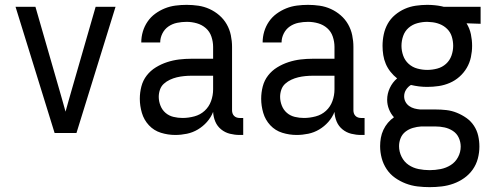

<svg xmlns="http://www.w3.org/2000/svg" viewBox="-20 -548 2040 791"><path d="M205 0 44 -520H126L226 -173Q232 -152 238 -131Q244 -110 250 -88Q256 -110 262 -131Q268 -152 274 -173L374 -520H456L295 0Z M702 8Q672 8 643 -1Q614 -10 593.5 -32Q573 -54 564.5 -83Q556 -112 556 -141Q556 -167 562.5 -192Q569 -217 584.5 -237Q600 -257 622 -270.5Q644 -284 668.5 -292Q693 -300 718 -303Q743 -306 769 -306H858V-355Q858 -376 851 -397Q844 -418 828 -432Q812 -446 791 -452Q770 -458 749 -458Q729 -458 709.5 -454Q690 -450 674 -439Q658 -428 649 -410Q640 -392 640 -373H562Q562 -396 568.5 -418Q575 -440 588 -459Q601 -478 619.5 -491.5Q638 -505 659 -513.5Q680 -522 703 -525Q726 -528 749 -528Q773 -528 797 -524.5Q821 -521 843 -511Q865 -501 883.5 -485Q902 -469 914 -448Q926 -427 931 -403Q936 -379 936 -355V-93Q936 -87 938 -81Q940 -75 944.5 -70.5Q949 -66 955 -64Q961 -62 967 -62H982V8H967Q947 8 927 3Q907 -2 891 -15Q875 -28 867 -47Q859 -66 858 -87Q849 -64 832.5 -45.5Q816 -27 795 -14.5Q774 -2 750 3Q726 8 702 8ZM732 -62Q756 -62 780.5 -68.5Q805 -75 823 -91.5Q841 -108 849.5 -131.5Q858 -155 858 -180V-236H769Q754 -236 738.5 -234.5Q723 -233 708.5 -229.5Q694 -226 680 -219.5Q666 -213 655 -203Q644 -193 639 -178.5Q634 -164 634 -149Q634 -131 641 -113Q648 -95 662 -83Q676 -71 694.5 -66.5Q713 -62 732 -62Z M1202 8Q1172 8 1143 -1Q1114 -10 1093.5 -32Q1073 -54 1064.5 -83Q1056 -112 1056 -141Q1056 -167 1062.5 -192Q1069 -217 1084.5 -237Q1100 -257 1122 -270.5Q1144 -284 1168.5 -292Q1193 -300 1218 -303Q1243 -306 1269 -306H1358V-355Q1358 -376 1351 -397Q1344 -418 1328 -432Q1312 -446 1291 -452Q1270 -458 1249 -458Q1229 -458 1209.5 -454Q1190 -450 1174 -439Q1158 -428 1149 -410Q1140 -392 1140 -373H1062Q1062 -396 1068.5 -418Q1075 -440 1088 -459Q1101 -478 1119.5 -491.5Q1138 -505 1159 -513.5Q1180 -522 1203 -525Q1226 -528 1249 -528Q1273 -528 1297 -524.5Q1321 -521 1343 -511Q1365 -501 1383.5 -485Q1402 -469 1414 -448Q1426 -427 1431 -403Q1436 -379 1436 -355V-93Q1436 -87 1438 -81Q1440 -75 1444.5 -70.5Q1449 -66 1455 -64Q1461 -62 1467 -62H1482V8H1467Q1447 8 1427 3Q1407 -2 1391 -15Q1375 -28 1367 -47Q1359 -66 1358 -87Q1349 -64 1332.5 -45.5Q1316 -27 1295 -14.5Q1274 -2 1250 3Q1226 8 1202 8ZM1232 -62Q1256 -62 1280.5 -68.5Q1305 -75 1323 -91.5Q1341 -108 1349.5 -131.5Q1358 -155 1358 -180V-236H1269Q1254 -236 1238.5 -234.5Q1223 -233 1208.5 -229.5Q1194 -226 1180 -219.5Q1166 -213 1155 -203Q1144 -193 1139 -178.5Q1134 -164 1134 -149Q1134 -131 1141 -113Q1148 -95 1162 -83Q1176 -71 1194.5 -66.5Q1213 -62 1232 -62Z M1750 223Q1725 223 1700 220Q1675 217 1651.5 208Q1628 199 1607.5 184.5Q1587 170 1573 149Q1559 128 1552.5 103.5Q1546 79 1546 54Q1546 37 1549 20Q1552 3 1559.5 -13Q1567 -29 1578 -42Q1589 -55 1603 -65Q1590 -79 1582.5 -98Q1575 -117 1575 -137Q1575 -162 1586 -185.5Q1597 -209 1616 -225Q1601 -237 1589 -252Q1577 -267 1569.5 -284.5Q1562 -302 1559 -321Q1556 -340 1556 -359Q1556 -383 1561 -406.5Q1566 -430 1577.5 -450.5Q1589 -471 1607.5 -486.5Q1626 -502 1647.5 -511.5Q1669 -521 1693 -524.5Q1717 -528 1740 -528Q1755 -528 1770.5 -526.5Q1786 -525 1800 -522L1808 -520H1960V-450L1902 -452Q1915 -431 1920 -407Q1925 -383 1925 -359Q1925 -336 1920 -312.5Q1915 -289 1903 -268.5Q1891 -248 1873 -232Q1855 -216 1833 -206.5Q1811 -197 1787.5 -193.5Q1764 -190 1740 -190Q1723 -190 1706.5 -192Q1690 -194 1673 -198Q1661 -191 1653 -178.5Q1645 -166 1645 -151Q1645 -139 1650.5 -128.5Q1656 -118 1666 -111Q1676 -104 1687.5 -101Q1699 -98 1711 -97H1774Q1797 -97 1819 -94.5Q1841 -92 1862 -83.5Q1883 -75 1901.5 -62Q1920 -49 1932.5 -30Q1945 -11 1950 11Q1955 33 1955 56Q1955 81 1948.5 105.5Q1942 130 1927.5 150.5Q1913 171 1892.5 185.5Q1872 200 1848.5 208.5Q1825 217 1800 220Q1775 223 1750 223ZM1740 -260Q1761 -260 1781.5 -265.5Q1802 -271 1817.5 -285Q1833 -299 1840 -319Q1847 -339 1847 -359Q1847 -378 1841.5 -396.5Q1836 -415 1822.5 -428.5Q1809 -442 1791 -449Q1773 -456 1754 -457L1740 -458Q1720 -458 1699.5 -452.5Q1679 -447 1663.5 -433.5Q1648 -420 1641 -400Q1634 -380 1634 -359Q1634 -339 1641 -319Q1648 -299 1663.5 -285Q1679 -271 1699.5 -265.5Q1720 -260 1740 -260ZM1750 153Q1773 153 1795.5 148.5Q1818 144 1837 132Q1856 120 1867 99.5Q1878 79 1878 56Q1878 37 1870 19.5Q1862 2 1846 -8.5Q1830 -19 1811.5 -23Q1793 -27 1774 -27H1715Q1698 -26 1681 -21Q1664 -16 1650.5 -5.5Q1637 5 1630.5 21Q1624 37 1624 54Q1624 77 1634.5 98Q1645 119 1663.5 131.5Q1682 144 1704.5 148.5Q1727 153 1750 153Z"/></svg>

Font: Iosevka Algr
Style: Regular
Weight: 400
Monospace: yes
Designer: Belleve Invis
Foundry: Belleve Invis
Version: Version 26.0.2; ttfautohint (v1.8.3)